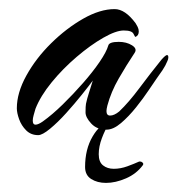

<svg xmlns="http://www.w3.org/2000/svg" viewBox="-20 -286 390 422"><path d="M64 11Q48 11 37.5 0.5Q27 -10 22 -24Q17 -38 17 -48Q17 -82 38 -120Q59 -158 92.5 -191Q126 -224 163 -245Q200 -266 232 -266Q255 -266 278 -235Q280 -232 282.5 -227Q285 -222 285 -217Q285 -208 278 -205Q277 -204 273.5 -211.5Q270 -219 252 -219Q235 -219 207 -203Q179 -187 148.5 -161Q118 -135 93.5 -105Q69 -75 58 -47Q56 -40 54 -33Q52 -26 52 -21Q52 -12 58 -12Q64 -12 74 -19Q95 -34 118 -56.5Q141 -79 162.5 -103.5Q184 -128 199 -150Q214 -172 218 -186Q220 -194 241 -194Q258 -194 270 -186.5Q282 -179 276 -170Q258 -143 241 -113.5Q224 -84 216 -54Q215 -50 214.5 -47Q214 -44 214 -42Q214 -32 222 -32Q231 -32 242 -41Q263 -61 286.5 -92.5Q310 -124 335 -155Q344 -165 347 -165Q350 -165 350 -160Q350 -156 348 -152Q344 -142 337 -131.5Q330 -121 324 -113Q319 -106 307 -88Q295 -70 279 -50Q263 -30 246 -15.5Q229 -1 214 -1Q193 -1 180.5 -14.5Q168 -28 168 -39Q168 -53 169 -58Q171 -68 175.5 -82Q180 -96 184 -109Q176 -98 160 -78Q144 -58 125.5 -37.5Q107 -17 90 -3Q73 11 64 11ZM213 116Q194 116 180.5 107.5Q167 99 167 81Q167 42 183.5 14Q200 -14 217 -14L219 -13Q211 -1 204 17.5Q197 36 197 53Q197 70 206.5 77.5Q216 85 230 85Q245 85 260 79.5Q275 74 286 69H288Q291 69 293.5 71.5Q296 74 294 77Q280 96 257 106Q234 116 213 116Z"/></svg>

Font: The Nautigal
Style: Bold
Weight: 700
Designer: Robert E. Leuschke
Foundry: Robert E. Leuschke
Version: Version 1.100; ttfautohint (v1.8.3)